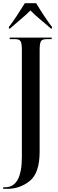

<svg xmlns="http://www.w3.org/2000/svg" viewBox="-30 -951 367 1211"><path d="M-10 240H17Q96 240 158 190Q220 140 220 6V-634Q220 -677 228 -690.5Q236 -704 262 -704H296V-714H31V-704H67Q92 -704 100 -690.5Q108 -677 108 -636V38Q108 230 3 230H-10ZM26 -771H33Q62 -797 97.5 -826.5Q133 -856 162 -885Q190 -856 226 -826.5Q262 -797 291 -771H298V-781Q276 -809 247 -853Q218 -897 198 -931H127Q106 -897 77 -853Q48 -809 26 -781Z"/></svg>

Font: Noto Serif Display Condensed Semi
Style: Regular
Weight: 600
Width: 3
Designer: Monotype Design Team
Foundry: Monotype Imaging Inc.
Version: Version 1.900